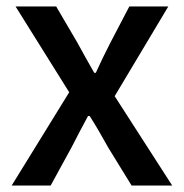

<svg xmlns="http://www.w3.org/2000/svg" viewBox="-20 -571 566 591"><path d="M16 0H136L200 -117C217 -150 234 -183 251 -214H256C276 -183 295 -149 313 -117L385 0H510L333 -275L498 -551H378L320 -440C304 -409 289 -378 275 -347H270C252 -378 235 -409 218 -440L153 -551H28L193 -287Z"/></svg>

Font: Noto Sans CJK SC Medium
Style: Regular
Weight: 500
Designer: Ryoko NISHIZUKA 西塚涼子 (kana, bopomofo & ideographs); Paul D. Hunt (Latin, Greek & Cyrillic); Sandoll Communications 산돌커뮤니
Foundry: Adobe
Version: Version 2.004;hotconv 1.0.118;makeotfexe 2.5.65603